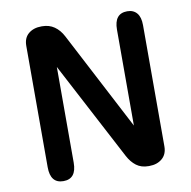

<svg xmlns="http://www.w3.org/2000/svg" viewBox="-73 -694 765 770"><g transform="rotate(-10 309.5 -309.0)"><path d="M124.5 5Q71.5 5 71.5 -61V-555Q71.5 -587.5 92 -604.5Q112.5 -621.5 144.5 -621.5H147.5Q176 -621.5 197.2 -606.8Q218.5 -592 232.5 -565L441 -165.5V-556Q441 -621.5 494 -621.5Q519 -621.5 533 -605Q547 -588.5 547 -556V-62Q547 -30 526.5 -12.5Q506 5 474 5H470.5Q441.5 5 421.5 -10Q401.5 -25 387.5 -51.5L177.5 -450.5V-61Q177.5 5 124.5 5Z"/></g></svg>

Font: Sono ExtraLight Monospace Medium
Style: Regular
Weight: 500
Version: Version 2.112